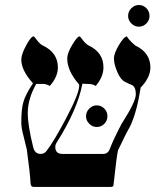

<svg xmlns="http://www.w3.org/2000/svg" viewBox="-20 -733 637 753"><path d="M569.8 -468.3Q569.8 -428.7 531.7 -389.6Q516.6 -292 490.2 -237.3Q472.7 -207 442.9 -143.6Q438 -126 425.3 -8.8Q425.3 0 415 0H111.8Q101.6 0 100.1 -11.2Q97.7 -57.1 85 -147.5Q85 -149.9 72.3 -199.2Q63.5 -231 63.5 -252.4Q63.5 -304.7 71.3 -331.5Q80.1 -363.3 109.4 -406.2Q63.5 -457 63.5 -499Q63.5 -519.5 82.5 -554.9Q101.6 -590.3 111.8 -590.3Q114.3 -590.3 122.1 -579.1Q136.2 -560.1 147.5 -554.7Q207 -526.9 207 -468.3Q207 -431.6 175.3 -396Q164.1 -402.3 152.3 -403.8H122.1Q88.9 -345.2 88.9 -289.6Q88.9 -241.2 110.4 -154.8Q116.7 -129.4 139.6 -129.4Q153.8 -129.4 162.6 -141.1Q191.9 -179.2 238.8 -268.1Q294.4 -373.5 290.5 -401.4Q243.7 -454.6 243.7 -503.9Q243.7 -524.4 263.4 -557.4Q283.2 -590.3 292 -590.3Q294.4 -590.3 302.2 -579.1Q316.4 -560.1 327.6 -554.7Q386.2 -526.9 385.7 -468.3Q385.7 -431.6 355.5 -396Q344.2 -402.3 336.4 -403.1Q328.6 -403.8 303.2 -404.8Q284.2 -303.2 200.7 -171.4Q196.8 -165 196.8 -157.2Q196.8 -129.4 224.6 -129.4H384.8Q403.8 -129.4 411.1 -149.9Q423.8 -184.1 457 -247.6Q512.7 -334 512.7 -363.3Q512.7 -392.6 496.6 -399.9Q486.3 -403.8 469.2 -412.6Q452.1 -421.4 439.5 -451.9Q426.8 -482.4 426.8 -503.9Q426.8 -522.9 445.8 -555.4Q464.8 -587.9 477.5 -590.3Q486.3 -575.2 510.3 -554.7Q569.8 -526.9 569.8 -468.3ZM566.4 -670.4Q566.4 -653.8 554.2 -641.1Q542 -628.4 524.4 -628.4Q507.8 -628.4 495.1 -641.1Q482.4 -653.8 482.4 -670.4Q482.4 -688 495.1 -700.7Q507.8 -713.4 524.4 -713.4Q542 -713.4 554.2 -700.7Q566.4 -688 566.4 -670.4ZM401.4 -276.9Q401.4 -260.3 389.2 -247.6Q377 -234.9 359.4 -234.9Q342.8 -234.9 330.1 -247.6Q317.4 -260.3 317.4 -276.9Q317.4 -294.4 330.1 -307.1Q342.8 -319.8 359.4 -319.8Q377 -319.8 389.2 -307.1Q401.4 -294.4 401.4 -276.9Z"/></svg>

Font: Accordance
Style: Italic
Weight: 400
Italic angle: -11°
Version: Version 1.2 (build January 31, 2020) Miklal Software Solutio